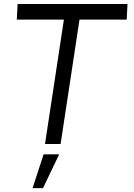

<svg xmlns="http://www.w3.org/2000/svg" viewBox="-20 -720 670 960"><path d="M617.5 -700 613.5 -622H377.5L283 0H205L299.5 -622H64L68 -700ZM143 220.5 198 51.5H276L195 220.5Z"/></svg>

Font: Urbanist
Style: Italic
Weight: 400
Italic angle: -8°
Designer: Corey Hu
Foundry: Corey Hu
Version: Version 1.330; ttfautohint (v1.8.4.7-5d5b)